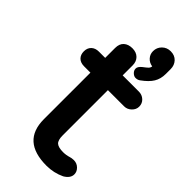

<svg xmlns="http://www.w3.org/2000/svg" viewBox="-237 -777 846 846"><g transform="rotate(45 186.5 -354.0)"><path d="M269 -621Q249 -624 236.5 -638Q224 -652 224 -671Q224 -694 240 -710Q256 -726 280 -726Q305 -726 320 -710Q335 -694 335 -670V-640Q335 -609 321 -586Q307 -563 275 -540Q266 -533 253 -533Q243 -533 233.5 -542Q224 -551 224 -563Q224 -575 240 -588Q256 -600 262 -606Q268 -612 269 -621ZM57 -501H96V-563Q96 -589 111 -602.5Q126 -616 151 -616Q176 -616 190.5 -601.5Q205 -587 205 -563V-501H306Q326 -501 340 -488Q354 -475 354 -455Q354 -437 339.5 -423Q325 -409 306 -409H205V-127Q205 -97 217 -86.5Q229 -76 259 -76Q277 -76 296 -82H297L300 -83Q303 -83 305 -84L317 -85Q336 -85 349.5 -72Q363 -59 363 -42Q363 -18 334 -1Q294 18 249 18Q96 18 96 -119V-409H57Q34 -409 21.5 -421.5Q9 -434 9 -455Q9 -476 22 -488.5Q35 -501 57 -501ZM297 -82 295 -81Z"/></g></svg>

Font: 寒蝉全圆体 Bold
Style: Regular
Weight: 700
Designer: Warren2060
      Designed by Motoya company      

      [Varela Round]
      Joe Prince(Latin component); Avraham Cornf
Foundry: ChillType
Version: Version 3.200